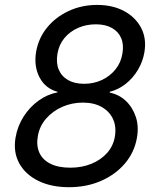

<svg xmlns="http://www.w3.org/2000/svg" viewBox="-20 -758 651 788"><path d="M263.2 10.3Q189.9 10.3 137 -15.9Q84 -42 58.8 -88.1Q33.7 -134.3 43.9 -193.8Q51.8 -240.2 76.7 -279.3Q101.6 -318.4 137.9 -344.7Q174.3 -371.1 215.3 -378.4L215.8 -381.3Q166 -395 142.3 -440.4Q118.7 -485.8 127.9 -543.5Q137.2 -600.1 172.4 -643.8Q207.5 -687.5 261.2 -712.6Q314.9 -737.8 378.9 -737.8Q442.4 -737.8 489.3 -712.6Q536.1 -687.5 559.1 -643.8Q582 -600.1 572.8 -544.4Q566.4 -505.4 546.1 -471.4Q525.9 -437.5 496.3 -414.1Q466.8 -390.6 430.7 -381.3L430.2 -377.9Q468.8 -370.1 496.6 -343.8Q524.4 -317.4 537.4 -278.3Q550.3 -239.3 542 -192.4Q531.7 -133.3 493.2 -87.6Q454.6 -42 395.3 -15.9Q335.9 10.3 263.2 10.3ZM268.6 -69.8Q315.9 -69.8 355 -85.7Q394 -101.6 419.7 -130.4Q445.3 -159.2 451.7 -198.7Q458 -239.3 443.6 -270Q429.2 -300.8 397.5 -318.8Q365.7 -336.9 320.3 -336.9Q275.4 -336.9 235.8 -319.6Q196.3 -302.2 169.2 -271.2Q142.1 -240.2 135.3 -199.2Q128.4 -161.1 141.4 -131.8Q154.3 -102.5 186.5 -86.2Q218.8 -69.8 268.6 -69.8ZM325.7 -414.1Q364.7 -414.1 398.2 -429.7Q431.6 -445.3 454.1 -473.4Q476.6 -501.5 482.4 -538.1Q488.8 -574.7 477.3 -601.6Q465.8 -628.4 439.2 -643.3Q412.6 -658.2 373.5 -658.2Q334 -658.2 300.5 -643.6Q267.1 -628.9 244.6 -602.1Q222.2 -575.2 215.8 -537.6Q209.5 -500.5 220.9 -472.7Q232.4 -444.8 259.3 -429.4Q286.1 -414.1 325.7 -414.1Z"/></svg>

Font: Inter 17pt
Style: Italic
Weight: 400
Italic angle: -9.3988°
Version: Version 4.001;git-66647c0bb